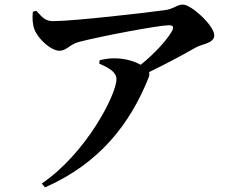

<svg xmlns="http://www.w3.org/2000/svg" viewBox="-20 -763 1040 836"><path d="M412 -486C453 -468 487 -450 487 -418C487 -352 356 -96 162 36L176 53C412 -51 546 -222 627 -425C631 -434 631 -442 629 -449C712 -489 790 -532 834 -557C858 -571 913 -574 913 -609C913 -651 814 -743 776 -743C751 -743 736 -724 699 -719C628 -709 303 -671 211 -671C179 -671 166 -685 138 -716L123 -712C120 -684 122 -655 130 -635C145 -594 202 -542 239 -542C269 -542 283 -569 322 -580C421 -606 672 -653 714 -653C733 -653 739 -648 729 -628C706 -587 653 -530 593 -481C569 -494 531 -508 484 -509C459 -510 437 -506 414 -501Z"/></svg>

Font: Noto Serif CJK TC
Style: Bold
Weight: 700
Designer: Ryoko NISHIZUKA 西塚涼子 (kana & ideographs); Frank Grießhammer (Latin, Greek & Cyrillic); Wenlong ZHANG 张文龙 (bopomofo); San
Foundry: Adobe
Version: Version 2.001;hotconv 1.1.0;makeotfexe 2.6.0